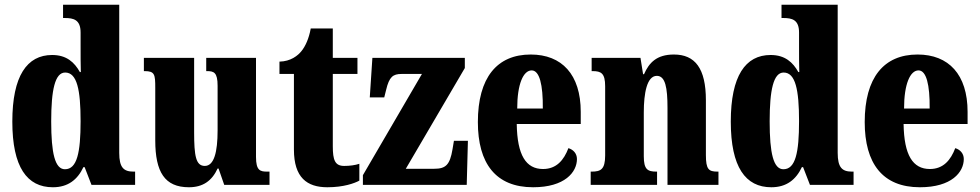

<svg xmlns="http://www.w3.org/2000/svg" viewBox="-20 -780 4133 810"><path d="M203 10C267 10 307 -22 332 -75H337L366 0H550V-56H543C502 -56 483 -73 483 -135V-760H246V-704H254C290 -704 320 -697 320 -643V-588C320 -549 320 -506 321 -476H317C294 -517 261 -548 200 -548C94 -548 32 -460 32 -267C32 -75 94 10 203 10ZM254 -66C212 -66 196 -133 196 -268C196 -401 212 -474 255 -474C305 -474 320 -401 320 -269C320 -136 305 -66 254 -66Z M777 10C836 10 874 -17 898 -69H902L926 0H1117V-56H1107C1078 -56 1060 -60 1060 -118V-536H850V-480H853C882 -480 898 -475 898 -418V-230C898 -138 883 -80 844 -80C806 -80 799 -123 799 -222V-536H587V-480H590C633 -480 635 -466 635 -409V-188C635 -54 675 10 777 10Z M1361 10C1430 10 1476 -7 1496 -18V-89C1478 -83 1455 -80 1432 -80C1393 -80 1384 -105 1384 -163V-468H1488V-536H1384V-660H1291C1283 -616 1268 -585 1253 -566C1237 -545 1206 -521 1159 -520V-468H1220V-149C1220 -31 1275 10 1361 10Z M1511 0H1949L1954 -186H1895L1889 -150C1878 -84 1860 -68 1812 -68H1692L1941 -493V-536H1551L1540 -369H1601L1609 -401C1622 -456 1638 -468 1674 -468H1760L1511 -41Z M2229 10C2363 10 2414 -54 2414 -109C2414 -133 2398 -149 2378 -155C2359 -105 2328 -67 2271 -67C2199 -67 2162 -125 2160 -257H2430V-308C2430 -466 2350 -550 2219 -550C2077 -550 1996 -453 1996 -265C1996 -91 2071 10 2229 10ZM2270 -322H2162C2162 -426 2188 -483 2223 -483C2256 -483 2271 -423 2270 -322Z M2472 0H2752V-56H2749C2712 -56 2696 -65 2696 -121V-306C2696 -386 2709 -460 2751 -460C2787 -460 2796 -410 2796 -325V0H3011V-56H3007C2970 -56 2958 -65 2958 -126V-357C2958 -492 2912 -550 2823 -550C2750 -550 2718 -515 2697 -467H2693L2682 -536H2476V-480H2480C2516 -480 2533 -471 2533 -416V-124C2533 -65 2514 -56 2476 -56H2472Z M3234 10C3298 10 3338 -22 3363 -75H3368L3397 0H3581V-56H3574C3533 -56 3514 -73 3514 -135V-760H3277V-704H3285C3321 -704 3351 -697 3351 -643V-588C3351 -549 3351 -506 3352 -476H3348C3325 -517 3292 -548 3231 -548C3125 -548 3063 -460 3063 -267C3063 -75 3125 10 3234 10ZM3285 -66C3243 -66 3227 -133 3227 -268C3227 -401 3243 -474 3286 -474C3336 -474 3351 -401 3351 -269C3351 -136 3336 -66 3285 -66Z M3861 10C3995 10 4046 -54 4046 -109C4046 -133 4030 -149 4010 -155C3991 -105 3960 -67 3903 -67C3831 -67 3794 -125 3792 -257H4062V-308C4062 -466 3982 -550 3851 -550C3709 -550 3628 -453 3628 -265C3628 -91 3703 10 3861 10ZM3902 -322H3794C3794 -426 3820 -483 3855 -483C3888 -483 3903 -423 3902 -322Z"/></svg>

Font: Noto Serif Devanagari ExtraCondensed Black
Style: Regular
Weight: 900
Width: 2
Designer: Universal Thirst, Indian Type Foundry and the Monotype Design Team
Foundry: Monotype Imaging Inc.
Version: Version 2.004